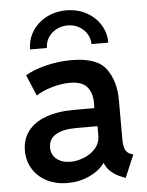

<svg xmlns="http://www.w3.org/2000/svg" viewBox="-54 -792 646 843"><g transform="rotate(-5 269.5 -370.0)"><path d="M35.2 -150.4Q35.2 -198.7 61.8 -234.9Q88.4 -271 140.4 -290.3Q192.4 -309.6 265.6 -309.6H355.5V-334Q356 -373.5 334.7 -401.6Q313.5 -429.7 256.8 -429.7Q220.7 -429.7 178.5 -417.5Q136.2 -405.3 108.4 -386.7L69.3 -479.5Q105 -500.5 160.4 -514.4Q215.8 -528.3 272.5 -528.3Q386.7 -528.3 426.3 -472.9Q465.8 -417.5 465.8 -335.9V-166Q465.8 -134.3 472.7 -118.2Q479.5 -102.1 497.1 -95.7L507.8 -91.8L465.8 7.8L451.2 2Q419.9 -10.3 400.9 -28.1Q381.8 -45.9 375.5 -66.4H374.5Q352.1 -34.2 307.6 -13.2Q263.2 7.8 210 7.8Q159.7 7.8 119.9 -12.2Q80.1 -32.2 57.6 -68.4Q35.2 -104.5 35.2 -150.4ZM231.4 -84Q258.8 -84 289.3 -95.7Q319.8 -107.4 341.1 -131.3Q362.3 -155.3 362.3 -189.5V-229.5H268.6Q210 -229.5 178.2 -210.4Q146.5 -191.4 146.5 -154.3Q146.5 -121.6 170.2 -102.8Q193.8 -84 231.4 -84ZM441.4 -590.8H367.2Q367.2 -615.7 354.2 -636.5Q341.3 -657.2 318.8 -669.4Q296.4 -681.6 269.5 -681.6Q242.2 -681.6 219.7 -669.4Q197.3 -657.2 184.1 -636.5Q170.9 -615.7 170.9 -590.8H96.7Q96.7 -634.3 119.4 -670.4Q142.1 -706.5 181.9 -727.3Q221.7 -748 269.5 -748Q317.4 -748 356.7 -727.3Q396 -706.5 418.7 -670.4Q441.4 -634.3 441.4 -590.8Z"/></g></svg>

Font: Reddit Sans Vanilla SemiBold
Style: Regular
Weight: 600
Designer: Stephen Hutchings
Foundry: Reddit
Version: Version 1.013